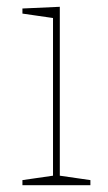

<svg xmlns="http://www.w3.org/2000/svg" viewBox="-20 -545 318 565"><path d="M156 -21 149 -29 246 -15V0H46V-15L143 -29L136 -21V-499L143 -491L46 -505V-520L156 -525Z"/></svg>

Font: Bitter Thin Thin
Style: Regular
Weight: 250
Version: Version 2.002